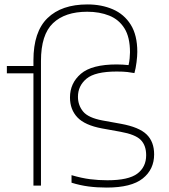

<svg xmlns="http://www.w3.org/2000/svg" viewBox="-20 -838 764 867"><path d="M462 9Q418 9 379.8 4Q341.5 -1 303 -13V-47Q349.5 -33.5 387 -28.8Q424.5 -24 465 -24Q560.5 -24 600.2 -54Q640 -84 640 -137Q640 -181.5 615.5 -206.2Q591 -231 524 -243L441 -258Q363 -272.5 329.5 -308Q296 -343.5 296 -398Q296 -462.5 345.2 -504.8Q394.5 -547 507 -547Q521 -547 534.2 -546.2Q547.5 -545.5 560.5 -544Q564 -559 565.5 -574.8Q567 -590.5 567 -602Q567 -670 542 -710Q517 -750 473.2 -767.5Q429.5 -785 374 -785Q273.5 -785 219.2 -733.2Q165 -681.5 165 -563V0H131V-507H11V-540H131V-566Q131 -694.5 194.5 -756.2Q258 -818 375 -818Q438.5 -818 489.5 -796Q540.5 -774 570.2 -726.8Q600 -679.5 600 -604Q600 -584.5 596.5 -556.8Q593 -529 587 -508Q574.5 -510.5 555.5 -512.8Q536.5 -515 507 -515Q409.5 -515 370.8 -482.8Q332 -450.5 332 -401Q332 -363 355.2 -334.5Q378.5 -306 443 -294L526 -279Q608 -264 642 -231Q676 -198 676 -141Q676 -73 624.5 -32Q573 9 462 9Z"/></svg>

Font: Encode Sans Expanded Thin
Style: Regular
Weight: 100
Width: 7
Designer: Multiple Designers
Foundry: Impallari Type
Version: Version 3.000; ttfautohint (v1.8.3) -l 8 -r 50 -G 200 -x 14 